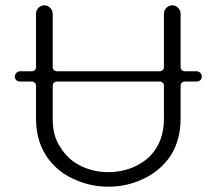

<svg xmlns="http://www.w3.org/2000/svg" viewBox="-20 -709 818 725"><path d="M599 -386Q599 -392 594.5 -396.5Q590 -401 584 -401H194Q188 -401 183.5 -396.5Q179 -392 179 -386V-259Q179 -193 210 -150Q238 -105 286 -82Q334 -59 388.5 -59Q443 -59 491 -81Q522 -96 545 -118Q599 -173 599 -259ZM101 -401Q101 -401 56 -401Q47 -401 41.5 -406.5Q36 -412 36 -420Q36 -428 42 -434Q48 -440 56 -440H101Q107 -440 111.5 -444.5Q116 -449 116 -455V-657Q116 -670 125.5 -679.5Q135 -689 147.5 -689Q160 -689 169.5 -679.5Q179 -670 179 -657V-455Q179 -449 184 -444Q188 -440 194 -440H584Q590 -440 594.5 -444.5Q599 -449 599 -455V-657Q599 -670 608.5 -679.5Q618 -689 630.5 -689Q643 -689 652.5 -679.5Q662 -670 662 -657V-455Q662 -449 666.5 -444.5Q671 -440 677 -440H722Q730 -440 736 -434Q742 -428 742 -420Q742 -412 736.5 -406.5Q731 -401 722 -401H677Q671 -401 666.5 -396.5Q662 -392 662 -386V-262Q662 -179 623 -119Q584 -63 522 -34Q460 -4 390 -4Q320 -4 258 -33Q217 -51 186 -82Q116 -152 116 -262V-386Q116 -392 111 -397Q107 -401 101 -401ZM210 -150Q210 -150 210 -150Z"/></svg>

Font: Kurewa Gothic CJK TC Regular
Style: Regular
Weight: 400
Designer: Max Yao
Foundry: Max-Everyday
Version: Version 1.071; ttfautohint (v1.8.3)